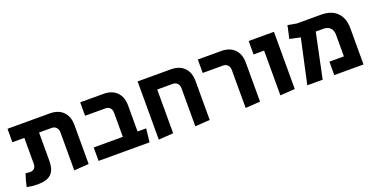

<svg xmlns="http://www.w3.org/2000/svg" viewBox="-25 -1109 3261 1678"><g transform="rotate(-20 1605.5 -270.0)"><path d="M20 1Q30 -51 52 -116Q75 -113 92 -113Q148 -113 148 -173V-411H37V-536H430Q509 -536 553.5 -491Q598 -446 598 -366V-4L461 5V-347Q461 -376 445 -393.5Q429 -411 401 -411H285V-150Q285 -65 246 -27Q207 11 121 11Q69 11 20 1Z M689 -125H960V-349Q960 -378 944.5 -394.5Q929 -411 902 -411H713V-536H929Q1008 -536 1052.5 -491Q1097 -446 1097 -366V-125H1177L1163 0H689Z M1247 -536H1556Q1635 -536 1679.5 -491Q1724 -446 1724 -366V-4L1587 5V-347Q1587 -377 1571 -394Q1555 -411 1527 -411H1384V-4L1247 5Z M2055 -347Q2055 -376 2039 -393.5Q2023 -411 1995 -411H1807V-536H2024Q2103 -536 2147.5 -491Q2192 -446 2192 -366V-4L2055 5Z M2378 -411H2280V-536H2515V-4L2378 5Z M2719 -410 2620 -431 2646 -551 2726 -536H2953Q3048 -536 3100.5 -484Q3153 -432 3153 -338V0H2881V-125H3016V-326Q3016 -367 2993.5 -390Q2971 -413 2931 -413H2859L2772 3H2629Z"/></g></svg>

Font: Secular One
Style: Regular
Weight: 400
Designer: Michal Sahar
Foundry: Hagilda
Version: Version 1.000